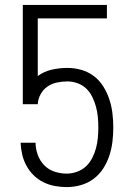

<svg xmlns="http://www.w3.org/2000/svg" viewBox="-20 -755 540 783"><path d="M252 8Q228 8 203.5 3.5Q179 -1 157 -12Q135 -23 117.5 -40Q100 -57 88 -79Q76 -101 70.5 -125Q65 -149 64 -173H125Q125 -148 134 -123.5Q143 -99 160.5 -81Q178 -63 202.5 -55Q227 -47 252 -47Q273 -47 294 -54.5Q315 -62 330.5 -76.5Q346 -91 356 -110.5Q366 -130 371.5 -150.5Q377 -171 379 -192.5Q381 -214 381 -235Q381 -257 379 -278Q377 -299 371.5 -319.5Q366 -340 356.5 -359.5Q347 -379 332 -393.5Q317 -408 296.5 -415.5Q276 -423 255 -423Q234 -423 212.5 -418.5Q191 -414 173.5 -402Q156 -390 145.5 -370.5Q135 -351 134 -330H73V-735H416V-680H134V-445Q160 -464 191.5 -471Q223 -478 255 -478Q284 -478 312 -470Q340 -462 363 -444.5Q386 -427 401.5 -402Q417 -377 426 -349.5Q435 -322 438.5 -293Q442 -264 442 -235Q442 -206 438.5 -177Q435 -148 426 -120.5Q417 -93 401 -68Q385 -43 361.5 -25.5Q338 -8 309.5 0Q281 8 252 8Z"/></svg>

Font: Iosevka Term Curly Light
Style: Regular
Weight: 300
Designer: Belleve Invis
Foundry: Belleve Invis
Version: Version 32.3.0